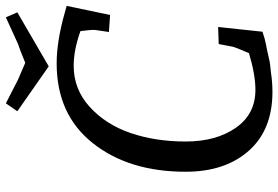

<svg xmlns="http://www.w3.org/2000/svg" viewBox="-167 -766 948 654"><g transform="rotate(-90 307.0 -439.0)"><path d="M321 15Q192 15 120.5 -65.5Q49 -146 49 -281Q49 -474 146.5 -597Q244 -720 418 -720Q494 -720 592 -692Q610 -687 614 -686L583 -538L525 -542L532 -589Q532 -591 532 -599.5Q532 -608 528 -639Q464 -662 410 -662Q330 -662 270 -607.5Q210 -553 181 -468.5Q152 -384 152 -280.5Q152 -177 198.5 -110Q245 -43 328 -43Q380 -43 453 -65Q473 -111 475 -121L484 -168L542 -170L526 -19Q500 -10 482.5 -7Q465 -4 444.5 1Q424 6 414 7Q404 8 386 10Q354 15 321 15ZM575 -893 592 -854 408 -747 255 -854 282 -893 362 -852 420 -827Q464 -845 485 -852Z"/></g></svg>

Font: Andada SC
Style: Italic
Weight: 400
Italic angle: -8.29999°
Designer: Carolina Giovagnoli
Foundry: Carolina Giovagnoli
Version: Version 1.003